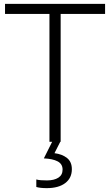

<svg xmlns="http://www.w3.org/2000/svg" viewBox="-20 -734 570 994"><path d="M294 0H236V-662H6V-714H524V-662H294ZM352 142Q352 188 317.5 214Q283 240 222 240Q188 240 168 234V195Q178 198 192 199Q206 200 223 200Q260 200 282 186Q304 172 304 144Q304 115 278.5 101.5Q253 88 207 86L250 0H292L262 59Q302 64 327 84Q352 104 352 142Z"/></svg>

Font: BC Sans Light
Style: Regular
Weight: 300
Designer: Monotype Design Team
Foundry: Monotype Imaging Inc.
Version: Version 2.000;GOOG;noto-source:20170915:90ef993387c0